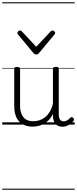

<svg xmlns="http://www.w3.org/2000/svg" viewBox="-20 -1111 686 1712"><path d="M270 18Q222 18 185 -1.5Q148 -21 127.5 -61.5Q107 -102 107 -166V-496Q107 -505 113 -509.5Q119 -514 132 -514Q146 -514 152.5 -509.5Q159 -505 159 -496V-171Q159 -127 171.5 -95.5Q184 -64 210 -47Q236 -30 277 -30Q306 -30 333 -39Q360 -48 383 -66.5Q406 -85 424 -115Q442 -145 452 -186V-496Q452 -506 458.5 -510.5Q465 -515 479 -515Q492 -515 498 -510.5Q504 -506 504 -496V-93Q504 -73 508.5 -58.5Q513 -44 523 -36.5Q533 -29 547 -29Q557 -29 567 -32.5Q577 -36 587 -43Q597 -50 607 -61Q613 -67 620 -66.5Q627 -66 633 -59Q638 -54 639.5 -47Q641 -40 636 -34Q625 -19 609 -7Q593 5 575 12Q557 19 537 19Q517 19 502 13Q487 7 476 -5Q465 -17 459 -35Q453 -53 452 -76V-97Q437 -63 415.5 -41Q394 -19 370 -6Q346 7 320.5 12.5Q295 18 270 18ZM448 -839Q456 -839 464 -832Q472 -825 472 -816Q472 -814 471 -810.5Q470 -807 466 -804L328 -638Q324 -632 318 -628.5Q312 -625 303 -625Q294 -625 288.5 -628.5Q283 -632 278 -638L140 -804Q137 -807 136 -810.5Q135 -814 135 -816Q135 -825 142.5 -832Q150 -839 158 -839Q163 -839 167 -837Q171 -835 175 -831L303 -694L432 -831Q436 -835 439.5 -837Q443 -839 448 -839ZM0 571H646V581H0ZM0 -20H646V0H0ZM0 -505H646V-500H0ZM0 -1091H646V-1081H0Z"/></svg>

Font: Playwrite PT Guides
Style: Regular
Weight: 400
Designer: Veronika Burian, José Scaglione
Foundry: TypeTogether
Version: Version 1.003